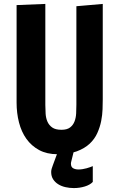

<svg xmlns="http://www.w3.org/2000/svg" viewBox="-20 -770 607 978"><path d="M64.5 -744.1 210.9 -750V-235.4Q210.9 -212.9 212.4 -190.4Q213.9 -168 221.9 -149.9Q230 -131.8 246.3 -120.4Q262.7 -108.9 293 -108.9Q321.3 -108.9 336.7 -120.6Q352.1 -132.3 359.4 -150.9Q366.7 -169.4 367.9 -192.1Q369.1 -214.8 369.1 -236.8V-738.3L503.4 -750V-264.2Q503.4 -242.7 502.4 -213.6Q501.5 -184.6 495.4 -153.6Q489.3 -122.6 475.6 -92Q461.9 -61.5 436.3 -37.6Q410.6 -13.7 370.8 1Q331.1 15.6 272.9 15.6Q218.8 15.6 179.4 -5.6Q140.1 -26.9 114.5 -62.7Q88.9 -98.6 76.7 -146.5Q64.5 -194.3 64.5 -247.1ZM343.8 49.3Q341.3 58.1 341.3 63.5Q341.3 80.6 352.5 86.9Q363.8 93.3 379.9 93.3Q389.6 93.3 400.4 91.6Q411.1 89.8 420.9 87.2Q430.7 84.5 439 81.5Q447.3 78.6 452.6 76.2V156.7Q438.5 171.9 411.9 179.9Q385.3 188 356 188Q334.5 188 313.7 183.3Q293 178.7 276.9 168.7Q260.7 158.7 250.7 143.3Q240.7 127.9 240.7 106.4Q240.7 98.6 242.9 90.3Q245.1 82 249 72.3L279.3 -9.8H358.4Z"/></svg>

Font: Francois One
Style: Regular
Weight: 400
Designer: Vernon Adams
Foundry: vernon adams
Version: Version 1.000